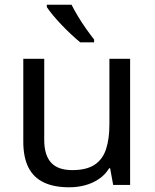

<svg xmlns="http://www.w3.org/2000/svg" viewBox="-20 -786 658 816"><path d="M533 -536V0H461L448 -71H444Q427 -43 400 -25Q373 -7 341 1.5Q309 10 274 10Q210 10 166.5 -10.5Q123 -31 101 -74Q79 -117 79 -185V-536H168V-191Q168 -127 197 -95Q226 -63 287 -63Q347 -63 381.5 -85.5Q416 -108 430.5 -151.5Q445 -195 445 -257V-536ZM284 -766Q295 -744 311.5 -716.5Q328 -689 346.5 -663Q365 -637 380 -618V-606H321Q304 -620 283 -639.5Q262 -659 241.5 -680.5Q221 -702 204.5 -722Q188 -742 179 -756V-766Z"/></svg>

Font: Noto Sans Georgian
Style: Regular
Weight: 400
Designer: Monotype Design Team, Akaki Razmadze
Foundry: Google LLC
Version: Version 2.002